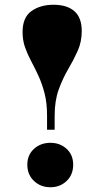

<svg xmlns="http://www.w3.org/2000/svg" viewBox="-20 -774 439 808"><path d="M178 -228V-288Q178 -341 167.5 -381.5Q157 -422 142 -454.5Q127 -487 111.5 -516Q96 -545 85.5 -574.5Q75 -604 75 -639Q75 -701 112.5 -727.5Q150 -754 205 -754Q262 -754 293 -727Q324 -700 324 -643Q324 -598 307 -560Q290 -522 267 -483Q244 -444 227 -397Q210 -350 210 -287V-228ZM192 14Q151 14 123 -12.5Q95 -39 95 -81Q95 -122 123 -147.5Q151 -173 192 -173Q233 -173 260.5 -147.5Q288 -122 288 -81Q288 -39 260.5 -12.5Q233 14 192 14Z"/></svg>

Font: Display Black
Style: Regular
Weight: 900
Designer: Latin by Veronika Burian and Jose Scaglione. Greek by Irene Vlachou. Cyrillic by Vera Evstafieva.
Foundry: TypeTogether
Version: Version 3.002